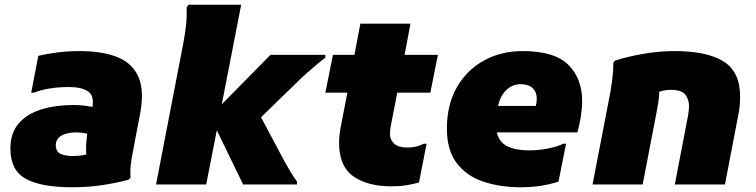

<svg xmlns="http://www.w3.org/2000/svg" viewBox="-20 -780 3198 812"><path d="M284 12Q155 12 89.5 -23.5Q24 -59 24 -152Q24 -218 59.5 -258.5Q95 -299 155.5 -317.5Q216 -336 292 -336Q313 -336 334 -333.5Q355 -331 371 -328Q379 -376 351.5 -394Q324 -412 272 -412Q227 -412 188.5 -405.5Q150 -399 124 -388H112L142 -544Q180 -553 225.5 -558.5Q271 -564 316 -564Q414 -564 477.5 -538Q541 -512 566 -453.5Q591 -395 572 -296L552 -192Q545 -154 537 -110.5Q529 -67 532 -28L524 -20Q467 -5 408.5 3.5Q350 12 284 12ZM216 -166Q216 -139 236 -129.5Q256 -120 292 -120Q301 -120 316.5 -121.5Q332 -123 345 -127Q343 -147 344.5 -170Q346 -193 349 -214Q331 -220 300 -220Q264 -220 240 -206.5Q216 -193 216 -166Z M852 0H640L755 -596Q762 -632 766.5 -670.5Q771 -709 769 -748L777 -760H1000L918 -339L1124 -548H1356V-536Q1342 -526 1320 -507.5Q1298 -489 1275 -468.5Q1252 -448 1236 -432L1084 -284L1184 -96Q1198 -71 1209.5 -52Q1221 -33 1236 -12V0H1008L897 -229Z M1636 8Q1534 8 1474 -34.5Q1414 -77 1414 -176Q1414 -193 1416 -211Q1418 -229 1422 -248L1449 -388H1356L1388 -548H1479L1504 -680H1716L1691 -548H1832L1800 -388H1660L1632 -244Q1631 -237 1630 -229Q1629 -221 1629 -216Q1629 -189 1647 -172.5Q1665 -156 1704 -156Q1740 -156 1772 -172H1784L1752 -8Q1725 -1 1698.5 3.5Q1672 8 1636 8Z M2182 12Q2096 12 2025 -11.5Q1954 -35 1912 -89.5Q1870 -144 1870 -236Q1870 -338 1912.5 -411.5Q1955 -485 2027.5 -524.5Q2100 -564 2190 -564Q2325 -564 2383.5 -506Q2442 -448 2442 -352Q2442 -322 2436.5 -287.5Q2431 -253 2422 -220H2081Q2091 -178 2126.5 -161Q2162 -144 2218 -144Q2257 -144 2297.5 -152Q2338 -160 2362 -172H2374L2342 -12Q2270 12 2182 12ZM2182 -424Q2148 -424 2122.5 -400.5Q2097 -377 2086 -332H2246Q2248 -340 2249 -347.5Q2250 -355 2250 -364Q2250 -391 2232.5 -407.5Q2215 -424 2182 -424Z M2486 0 2554 -352Q2562 -390 2568 -433.5Q2574 -477 2574 -516L2582 -524Q2627 -539 2696 -551.5Q2765 -564 2834 -564Q2969 -564 3039.5 -520.5Q3110 -477 3110 -372Q3110 -354 3108.5 -334.5Q3107 -315 3102 -292L3046 0H2834L2890 -292Q2892 -304 2893 -314.5Q2894 -325 2894 -332Q2894 -359 2878.5 -379.5Q2863 -400 2818 -400Q2804 -400 2791.5 -398Q2779 -396 2768 -392Q2768 -374 2765 -353.5Q2762 -333 2758 -312L2698 0Z"/></svg>

Font: Kufam Black
Style: Italic
Weight: 900
Italic angle: -11°
Designer: Artur Schmal
Foundry: Original Type
Version: Version 1.301; ttfautohint (v1.8.3)